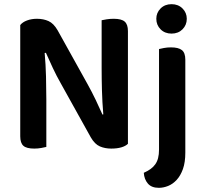

<svg xmlns="http://www.w3.org/2000/svg" viewBox="-20 -705 975 920"><path d="M144 7Q107 7 92 -6.5Q77 -20 77 -52V-585Q88 -599 109.5 -607Q131 -615 157 -615Q188 -615 212.5 -604Q237 -593 256 -560L400 -301Q420 -265 438.5 -226.5Q457 -188 471 -156L475 -157Q470 -216 468.5 -271.5Q467 -327 467 -381V-608Q475 -610 491.5 -612.5Q508 -615 525 -615Q562 -615 577.5 -601.5Q593 -588 593 -556V-16Q582 -5 561.5 1Q541 7 513 7Q483 7 458.5 -3.5Q434 -14 415 -47L271 -306Q251 -341 232.5 -380.5Q214 -420 200 -452L194 -451Q199 -396 200.5 -338Q202 -280 202 -228V-1Q194 1 178 4Q162 7 144 7ZM669 123Q687 115 700.5 105.5Q714 96 723.5 83Q733 70 737.5 52.5Q742 35 742 11V-470Q750 -472 765.5 -475Q781 -478 799 -478Q835 -478 851.5 -465Q868 -452 868 -419V26Q868 73 856.5 105Q845 137 826.5 157Q808 177 785.5 186Q763 195 741 195Q706 195 688.5 174.5Q671 154 669 123ZM729 -615Q729 -644 749.5 -664.5Q770 -685 802 -685Q834 -685 854.5 -664.5Q875 -644 875 -615Q875 -585 854.5 -564.5Q834 -544 802 -544Q770 -544 749.5 -564.5Q729 -585 729 -615Z"/></svg>

Font: Baloo Da 2 SemiBold
Style: Regular
Weight: 600
Designer: Noopur Datye, Sulekha Rajkumar and Ek Type
Foundry: Ek Type
Version: Version 1.640;hotconv 1.0.111;makeotfexe 2.5.65597; ttfautoh